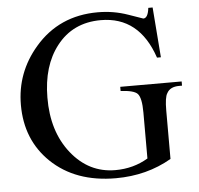

<svg xmlns="http://www.w3.org/2000/svg" viewBox="-50 -729 824 797"><g transform="rotate(-5 361.5 -330.5)"><path d="M708 -343.3H696.3Q657.7 -343.3 644.5 -317.4Q633.8 -301.3 633.8 -246.1V-44.4Q530.3 15.6 401.4 15.6Q233.4 15.6 131.8 -82Q34.7 -175.8 34.7 -321.3Q34.7 -456.5 124 -560.1Q224.6 -677.2 385.7 -677.2Q451.7 -677.2 511.5 -656Q571.3 -634.8 572.3 -634.8Q591.8 -634.8 596.7 -677.2H614.7L630.9 -468.3H614.7Q555.7 -643.6 395.5 -643.6Q278.8 -643.6 211.4 -556.6Q147.5 -474.6 147 -342.3Q146 -201.2 219 -109.6Q292 -18.1 402.3 -18.1Q477.5 -18.1 538.6 -54.7V-246.1Q538.6 -307.1 522.5 -324.7Q507.3 -340.8 452.1 -343.3V-360.8H708Z"/></g></svg>

Font: Dai Banna SIL Book
Style: Regular
Weight: 400
Designer: Victor Gaultney
Foundry: SIL International
Version: Version 2.000